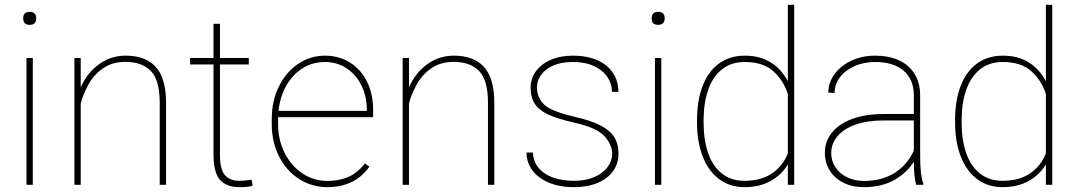

<svg xmlns="http://www.w3.org/2000/svg" viewBox="-20 -770 4487 800"><path d="M103.5 -720.7Q130.9 -720.7 130.9 -693.4Q130.9 -666.5 103.5 -666.5Q76.7 -666.5 76.7 -693.4Q76.7 -720.7 103.5 -720.7ZM116.7 -528.3V0H90.3V-528.3Z M346.2 -413.6Q324.7 -373 316.4 -338.4V0H290V-528.3H316.4V-405.8Q341.3 -464.4 390.9 -501.2Q440.4 -538.1 503.9 -538.1Q585.9 -538.1 628.7 -491.5Q671.4 -444.8 671.9 -344.2V0H645.5V-344.2Q645 -437.5 607.9 -474.9Q570.8 -512.2 502.4 -512.2Q448.2 -512.2 408.9 -485.1Q369.6 -458 346.2 -413.6Z M1032.7 3.9Q1016.6 9.8 977.5 9.8Q923.8 9.8 896.7 -20.5Q869.6 -50.8 869.6 -126.5V-501.5H772V-528.3H869.6V-670.9H896.5V-528.3H1016.6V-501.5H896.5V-126.5Q896.5 -62.5 917.7 -39.6Q939 -16.6 976.1 -16.6Q997.6 -16.6 1028.3 -21Z M1519 -75.7Q1459 9.8 1343.8 9.8Q1279.8 9.8 1226.8 -23.9Q1173.8 -57.6 1143.1 -117.7Q1112.3 -177.7 1112.3 -252.9V-274.4Q1112.3 -349.6 1142.1 -409.9Q1171.9 -470.2 1222.7 -504.2Q1273.4 -538.1 1334 -538.1Q1392.1 -538.1 1437.7 -509.8Q1483.4 -481.4 1509 -430.2Q1534.7 -378.9 1534.7 -312.5V-281.7H1138.7V-252.9Q1138.7 -188 1165.5 -133.8Q1192.4 -79.6 1239.5 -47.9Q1286.6 -16.1 1343.8 -16.1Q1392.6 -16.1 1430.7 -32.5Q1468.8 -48.8 1500.5 -88.9ZM1140.6 -308.1H1508.3V-314.5Q1508.3 -367.7 1486.6 -412.8Q1464.8 -458 1425 -484.9Q1385.3 -511.7 1334 -511.7Q1281.7 -511.7 1240 -485.1Q1198.2 -458.5 1172.4 -412.1Q1146.5 -365.7 1140.6 -308.1Z M1713.9 -413.6Q1692.4 -373 1684.1 -338.4V0H1657.7V-528.3H1684.1V-405.8Q1709 -464.4 1758.5 -501.2Q1808.1 -538.1 1871.6 -538.1Q1953.6 -538.1 1996.3 -491.5Q2039.1 -444.8 2039.6 -344.2V0H2013.2V-344.2Q2012.7 -437.5 1975.6 -474.9Q1938.5 -512.2 1870.1 -512.2Q1815.9 -512.2 1776.6 -485.1Q1737.3 -458 1713.9 -413.6Z M2499.5 -201.7Q2467.8 -237.8 2371.6 -259.3Q2304.7 -274.4 2266.1 -292Q2227.5 -309.6 2209.2 -336.2Q2190.9 -362.8 2190.9 -404.8Q2190.9 -441.9 2212.4 -472.2Q2233.9 -502.4 2273.9 -520.3Q2314 -538.1 2367.7 -538.1Q2425.8 -538.1 2468.5 -519.3Q2511.2 -500.5 2533.9 -466.3Q2556.6 -432.1 2556.6 -387.2H2529.8Q2529.8 -420.9 2510.7 -449.2Q2491.7 -477.5 2455.1 -494.6Q2418.5 -511.7 2367.7 -511.7Q2317.4 -511.7 2283.4 -496.1Q2249.5 -480.5 2233.4 -456.3Q2217.3 -432.1 2217.3 -405.8Q2217.3 -365.7 2245.1 -336.4Q2272.9 -307.1 2373.5 -283.7Q2441.4 -268.1 2481.2 -247.8Q2521 -227.5 2539.1 -199Q2557.1 -170.4 2557.1 -128.9Q2557.1 -88.4 2534.4 -56.9Q2511.7 -25.4 2469.7 -7.8Q2427.7 9.8 2371.6 9.8Q2309.6 9.8 2264.9 -9.8Q2220.2 -29.3 2197 -62Q2173.8 -94.7 2173.8 -134.3H2200.2Q2203.1 -91.8 2228.5 -65.4Q2253.9 -39.1 2291.5 -27.8Q2329.1 -16.6 2371.6 -16.6Q2421.4 -16.6 2457.5 -32.7Q2493.7 -48.8 2512.2 -75Q2530.8 -101.1 2530.8 -129.4Q2530.8 -165.5 2499.5 -201.7Z M2722.2 -720.7Q2749.5 -720.7 2749.5 -693.4Q2749.5 -666.5 2722.2 -666.5Q2695.3 -666.5 2695.3 -693.4Q2695.3 -720.7 2722.2 -720.7ZM2735.4 -528.3V0H2709V-528.3Z M3262.7 0V-85Q3236.8 -41.5 3190.9 -15.9Q3145 9.8 3082.5 9.8Q3021 9.8 2976.3 -23.7Q2931.6 -57.1 2908 -117.9Q2884.3 -178.7 2884.3 -259.3V-269.5Q2884.3 -352.5 2908 -413.1Q2931.6 -473.6 2976.6 -505.9Q3021.5 -538.1 3083.5 -538.1Q3146.5 -538.1 3191.7 -509.8Q3236.8 -481.4 3262.7 -431.2V-750H3289.1V0ZM2911.6 -259.3Q2911.6 -187.5 2930.4 -132.8Q2949.2 -78.1 2987.5 -47.4Q3025.9 -16.6 3082 -16.6Q3151.9 -16.6 3197.3 -47.9Q3242.7 -79.1 3262.7 -131.3V-378.4Q3244.6 -435.1 3201.9 -473.4Q3159.2 -511.7 3083 -511.7Q3026.9 -511.7 2988.5 -481.2Q2950.2 -450.7 2931.2 -396.7Q2912.1 -342.8 2911.6 -272Z M3797.4 0Q3787.6 -35.2 3787.6 -96.7Q3758.8 -49.8 3706.1 -20Q3653.3 9.8 3579.6 9.8Q3531.2 9.8 3494.4 -8.5Q3457.5 -26.9 3437.3 -59.6Q3417 -92.3 3417 -133.8Q3417 -181.2 3446.3 -217.5Q3475.6 -253.9 3530.8 -274.4Q3585.9 -294.9 3661.1 -294.9H3787.6V-372.1Q3787.6 -438.5 3745.6 -475.1Q3703.6 -511.7 3626.5 -511.7Q3579.1 -511.7 3540.5 -494.6Q3502 -477.5 3479.7 -448Q3457.5 -418.5 3457.5 -382.8L3431.2 -383.8Q3431.2 -424.8 3456.5 -460.2Q3481.9 -495.6 3526.6 -516.8Q3571.3 -538.1 3626.5 -538.1Q3682.1 -538.1 3724.4 -519.3Q3766.6 -500.5 3790.3 -462.9Q3814 -425.3 3814 -371.1V-118.2Q3814 -38.1 3827.6 -4.4V0ZM3787.6 -142.6V-268.1H3660.2Q3593.8 -268.1 3544.7 -250.7Q3495.6 -233.4 3469.5 -202.4Q3443.4 -171.4 3443.4 -131.8Q3443.4 -100.1 3460.7 -73.5Q3478 -46.9 3509.3 -31.5Q3540.5 -16.1 3579.6 -16.1Q3654.3 -16.1 3707.5 -49.6Q3760.7 -83 3787.6 -142.6Z M4337.9 0V-85Q4312 -41.5 4266.1 -15.9Q4220.2 9.8 4157.7 9.8Q4096.2 9.8 4051.5 -23.7Q4006.8 -57.1 3983.2 -117.9Q3959.5 -178.7 3959.5 -259.3V-269.5Q3959.5 -352.5 3983.2 -413.1Q4006.8 -473.6 4051.8 -505.9Q4096.7 -538.1 4158.7 -538.1Q4221.7 -538.1 4266.8 -509.8Q4312 -481.4 4337.9 -431.2V-750H4364.3V0ZM3986.8 -259.3Q3986.8 -187.5 4005.6 -132.8Q4024.4 -78.1 4062.7 -47.4Q4101.1 -16.6 4157.2 -16.6Q4227.1 -16.6 4272.5 -47.9Q4317.9 -79.1 4337.9 -131.3V-378.4Q4319.8 -435.1 4277.1 -473.4Q4234.4 -511.7 4158.2 -511.7Q4102.1 -511.7 4063.7 -481.2Q4025.4 -450.7 4006.3 -396.7Q3987.3 -342.8 3986.8 -272Z"/></svg>

Font: Mardoto Thin
Style: Regular
Weight: 250
Designer: Christian Robertson, Vahan Hovhannisyan
Foundry: Google
Version: Version 1.000